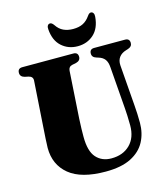

<svg xmlns="http://www.w3.org/2000/svg" viewBox="-131 -1004 963 1113"><g transform="rotate(-15 350.5 -447.0)"><path d="M566.5 -315 547 -566.5Q545 -598 532.5 -614.8Q520 -631.5 495.5 -639L483 -643Q457.5 -650.5 457.5 -673Q457.5 -700 485 -700H670Q697.5 -700 697.5 -673Q697.5 -651 672 -643L659.5 -639Q632.5 -631 618 -611.8Q603.5 -592.5 605.5 -563L624.5 -318Q626.5 -291 627.8 -265.5Q629 -240 629 -212.5Q629 -149.5 602.2 -99.2Q575.5 -49 517.5 -19.5Q459.5 10 365.5 10Q218.5 10 146.5 -49.2Q74.5 -108.5 74.5 -209.5Q74.5 -229.5 76.8 -263.8Q79 -298 81 -328.5L99.5 -608.5Q100.5 -632 74 -638L52.5 -642.5Q26 -649.5 26 -673Q26 -700 54 -700H359.5Q387.5 -700 387.5 -673Q387.5 -650 361 -643L336.5 -638Q314.5 -633 313 -609L295 -326Q293 -293 292.5 -265.2Q292 -237.5 292 -218.5Q292 -131.5 326 -93.5Q360 -55.5 417 -55.5Q486.5 -55.5 528.5 -97.2Q570.5 -139 570.5 -212.5Q570.5 -247 569.2 -269.8Q568 -292.5 566.5 -315ZM396.5 -837.5Q432 -837.5 456 -849.8Q480 -862 498 -888Q508.5 -903.5 519 -903.5Q528.5 -903.5 533.8 -895Q539 -886.5 537.5 -873Q532 -805 492.8 -769.5Q453.5 -734 396.5 -734Q340 -734 300.5 -769.5Q261 -805 256 -873Q254.5 -886.5 259.5 -895Q264.5 -903.5 274.5 -903.5Q285 -903.5 296 -888Q314 -860.5 339.2 -849Q364.5 -837.5 396.5 -837.5Z"/></g></svg>

Font: Fraunces 144pt Soft Black
Style: Regular
Weight: 900
Version: Version 1.000;[b76b70a41]